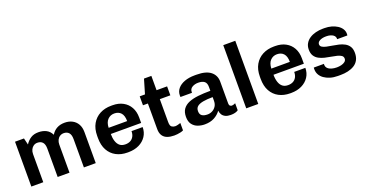

<svg xmlns="http://www.w3.org/2000/svg" viewBox="-34 -1383 3924 2056"><g transform="rotate(-20 1928.0 -355.0)"><path d="M68 0V-511H170L188 -436Q214 -476 249.5 -498.5Q285 -521 336 -521Q386 -521 424 -502Q462 -483 484 -439Q508 -479 546 -500Q584 -521 636 -521Q685 -521 722.5 -501Q760 -481 781 -444Q802 -407 802 -354V0H667V-323Q667 -373 646 -396Q625 -419 588 -419Q564 -419 544.5 -406.5Q525 -394 514 -371.5Q503 -349 503 -320V0H368V-323Q368 -373 347 -396Q326 -419 288 -419Q264 -419 245 -406.5Q226 -394 215 -371.5Q204 -349 204 -320V0Z M1161 10Q1089 10 1033.5 -19.5Q978 -49 947 -105.5Q916 -162 916 -243V-268Q916 -349 948.5 -405.5Q981 -462 1037.5 -491.5Q1094 -521 1166 -521H1182Q1250 -521 1300.5 -493.5Q1351 -466 1378.5 -416.5Q1406 -367 1406 -301V-238H1060Q1060 -190 1072 -154Q1084 -118 1108 -99Q1132 -80 1171 -80Q1203 -80 1227 -92.5Q1251 -105 1265 -130Q1279 -155 1279 -191H1406Q1406 -132 1376 -86.5Q1346 -41 1293.5 -15.5Q1241 10 1172 10ZM1061 -308H1272Q1272 -371 1244.5 -401.5Q1217 -432 1169 -432Q1124 -432 1093.5 -400.5Q1063 -369 1061 -308Z M1694 10Q1651 10 1617 -2Q1583 -14 1564 -42.5Q1545 -71 1545 -118V-409H1489V-511H1549L1597 -674H1681V-511H1801V-409H1681V-148Q1681 -104 1699 -92Q1717 -80 1738 -80Q1749 -80 1768.5 -84.5Q1788 -89 1800 -94V-10Q1787 -3 1768 1.5Q1749 6 1729.5 8Q1710 10 1694 10Z M2043 10Q2002 10 1964.5 -3.5Q1927 -17 1903 -48.5Q1879 -80 1879 -134Q1879 -189 1903.5 -223Q1928 -257 1972.5 -275.5Q2017 -294 2079.5 -301Q2142 -308 2220 -308V-353Q2220 -397 2196 -415.5Q2172 -434 2126 -434Q2087 -434 2057.5 -416.5Q2028 -399 2028 -363V-355H1897Q1896 -358 1896 -363.5Q1896 -369 1896 -373Q1896 -417 1924 -450.5Q1952 -484 2002 -502.5Q2052 -521 2118 -521H2139Q2247 -521 2300 -478.5Q2353 -436 2353 -364V-115Q2353 -96 2362.5 -88Q2372 -80 2383 -80Q2392 -80 2403 -83.5Q2414 -87 2424 -92V-12Q2411 -2 2389.5 4Q2368 10 2338 10Q2302 10 2278 -1.5Q2254 -13 2241.5 -33Q2229 -53 2226 -79Q2198 -39 2152 -14.5Q2106 10 2043 10ZM2107 -80Q2135 -80 2160.5 -93Q2186 -106 2203 -131.5Q2220 -157 2220 -195V-236Q2156 -236 2111.5 -228Q2067 -220 2044 -201.5Q2021 -183 2021 -148Q2021 -111 2043.5 -95.5Q2066 -80 2107 -80Z M2517 0V-720H2654V0Z M3015 10Q2943 10 2887.5 -19.5Q2832 -49 2801 -105.5Q2770 -162 2770 -243V-268Q2770 -349 2802.5 -405.5Q2835 -462 2891.5 -491.5Q2948 -521 3020 -521H3036Q3104 -521 3154.5 -493.5Q3205 -466 3232.5 -416.5Q3260 -367 3260 -301V-238H2914Q2914 -190 2926 -154Q2938 -118 2962 -99Q2986 -80 3025 -80Q3057 -80 3081 -92.5Q3105 -105 3119 -130Q3133 -155 3133 -191H3260Q3260 -132 3230 -86.5Q3200 -41 3147.5 -15.5Q3095 10 3026 10ZM2915 -308H3126Q3126 -371 3098.5 -401.5Q3071 -432 3023 -432Q2978 -432 2947.5 -400.5Q2917 -369 2915 -308Z M3558 10Q3510 10 3471 -2Q3432 -14 3403.5 -34.5Q3375 -55 3360 -82.5Q3345 -110 3345 -142Q3345 -148 3345 -152Q3345 -156 3346 -163H3462Q3461 -160 3461 -157.5Q3461 -155 3461 -153Q3461 -128 3478 -111.5Q3495 -95 3522 -87.5Q3549 -80 3580 -80Q3605 -80 3630.5 -86Q3656 -92 3673 -105.5Q3690 -119 3690 -140Q3690 -163 3672.5 -175.5Q3655 -188 3625.5 -195.5Q3596 -203 3561 -208.5Q3526 -214 3490.5 -222.5Q3455 -231 3425.5 -247Q3396 -263 3378.5 -290.5Q3361 -318 3361 -363Q3361 -401 3378.5 -431Q3396 -461 3426.5 -481Q3457 -501 3496.5 -511Q3536 -521 3579 -521H3599Q3639 -521 3675.5 -511Q3712 -501 3741 -482.5Q3770 -464 3786.5 -438.5Q3803 -413 3803 -383Q3803 -378 3802.5 -371.5Q3802 -365 3801 -363H3685V-371Q3685 -382 3679.5 -392.5Q3674 -403 3661.5 -412Q3649 -421 3629.5 -426.5Q3610 -432 3583 -432Q3559 -432 3540 -427.5Q3521 -423 3508 -415.5Q3495 -408 3489 -398Q3483 -388 3483 -378Q3483 -357 3501 -345.5Q3519 -334 3548.5 -327.5Q3578 -321 3613.5 -315.5Q3649 -310 3684 -302Q3719 -294 3749 -277.5Q3779 -261 3796.5 -233Q3814 -205 3814 -160Q3814 -113 3796 -80Q3778 -47 3746 -27.5Q3714 -8 3674 1Q3634 10 3590 10Z"/></g></svg>

Font: Chivo SemiBold
Style: Regular
Weight: 600
Designer: Hector Gatti
Foundry: Omnibus-Type
Version: Version 2.002